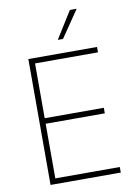

<svg xmlns="http://www.w3.org/2000/svg" viewBox="-100 -999 749 1062"><g transform="rotate(-10 274.5 -467.5)"><path d="M95.7 -707H481.4V-676.8H127.9V-369.1H460V-337.9H127.9V-31.2H490.2V0H95.7ZM369.1 -934.6H407.2L303.7 -783.2H274.4Z"/></g></svg>

Font: Pretendard Std Thin
Style: Regular
Weight: 100
Designer: Base glyphs from Inter by Rasmus Andersson; Hangeul glyphs from Noto Sans CJK(Source Han Sans) by Jang Soo-young and Kan
Foundry: Kil Hyung-jin
Version: Version 1.309